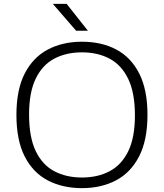

<svg xmlns="http://www.w3.org/2000/svg" viewBox="-20 -965 848 994"><path d="M404.5 9Q303.5 9 227 -31.2Q150.5 -71.5 107.8 -155.2Q65 -239 65 -370Q65 -501 108.2 -584.8Q151.5 -668.5 228 -708.8Q304.5 -749 404.5 -749Q505.5 -749 581.8 -708.8Q658 -668.5 700.8 -584.5Q743.5 -500.5 743.5 -370Q743.5 -239.5 700.2 -155.5Q657 -71.5 580.5 -31.2Q504 9 404.5 9ZM404.5 -46Q486 -46 547.8 -78.8Q609.5 -111.5 644 -182.2Q678.5 -253 678.5 -367.5Q678.5 -484.5 643.8 -556.5Q609 -628.5 547.5 -661.2Q486 -694 404.5 -694Q323 -694 261.2 -661.5Q199.5 -629 165 -558Q130.5 -487 130.5 -372.5Q130.5 -255 164.8 -183.2Q199 -111.5 260.8 -78.8Q322.5 -46 404.5 -46ZM374 -806 253.5 -945H325L435 -806Z"/></svg>

Font: Encode Sans Exp Lt
Style: Regular
Weight: 300
Width: 7
Designer: Multiple Designers
Foundry: Impallari Type
Version: Version 3.002; ttfautohint (v1.8.3) -l 8 -r 50 -G 200 -x 14 